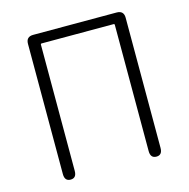

<svg xmlns="http://www.w3.org/2000/svg" viewBox="-107 -832 919 936"><g transform="rotate(-15 352.5 -364.5)"><path d="M136 0Q106 0 106 -36V-693Q106 -729 142 -729H563Q599 -729 599 -693V-36Q599 0 569 0Q539 0 539 -36V-673Q539 -678 534 -678H171Q166 -678 166 -673V-36Q166 0 136 0Z"/></g></svg>

Font: Resource Han Rounded CN Light
Style: Regular
Weight: 300
Designer: Cyano Hao (round all glyphs); Ryoko NISHIZUKA 西塚涼子 (kana, bopomofo & ideographs); Paul D. Hunt (Latin, Greek & Cyrillic)
Foundry: Cyano Hao
Version: 0.990